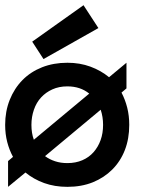

<svg xmlns="http://www.w3.org/2000/svg" viewBox="-31 -707 597 738"><path d="M0 -87.9 19 -104Q4.9 -129.9 -3.2 -160.9Q-11.2 -191.9 -11.2 -227.1Q-11.2 -278.8 6.3 -323Q23.9 -367.2 55.4 -399.2Q86.9 -431.2 130.9 -448.5Q174.8 -465.8 228 -465.8Q275.9 -465.8 316.4 -450.9Q356.9 -436 388.2 -410.2L455.1 -465.8V-367.2L436 -351.1Q450.2 -324.2 458 -293.2Q465.8 -262.2 465.8 -227.1Q465.8 -173.8 449 -130.4Q432.1 -86.9 400.6 -55.4Q369.1 -23.9 325.7 -6.3Q282.2 11.2 228 11.2Q179.2 11.2 138.7 -3.4Q98.1 -18.1 66.9 -43.9L0 11.2ZM365.2 -227.1Q365.2 -257.8 356 -285.2L142.1 -106.9Q159.2 -94.2 180.7 -87.2Q202.1 -80.1 228 -80.1Q259.8 -80.1 285.4 -91.1Q311 -102.1 328.6 -122.1Q346.2 -142.1 355.7 -168.5Q365.2 -194.8 365.2 -227.1ZM89.8 -227.1Q89.8 -194.8 99.1 -169.9L312 -347.2Q277.8 -375 228 -375Q195.8 -375 170.4 -363.5Q145 -352.1 127 -332.5Q108.9 -313 99.4 -285.4Q89.8 -257.8 89.8 -227.1ZM347.2 -599.1 136.2 -480 92.8 -546.9 290 -687Z"/></svg>

Font: Anonymous Pro
Style: Bold
Weight: 700
Monospace: yes
Designer: Mark Simonson
Version: Version 1.003